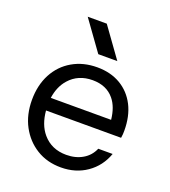

<svg xmlns="http://www.w3.org/2000/svg" viewBox="-128 -786 781 880"><g transform="rotate(20 262.5 -345.5)"><path d="M458.9 -379.8C441.4 -414.1 416.5 -440.9 384.2 -460C352 -479 314 -488.6 270.4 -488.6C224.9 -488.6 184.7 -478.4 149.6 -458.1C114.6 -437.9 87.4 -409.4 68 -372.9C48.7 -336.3 39 -294.1 39 -246.2C39 -198.3 48.8 -155.8 68.5 -119C88.2 -82.2 115.2 -53.1 149.6 -31.9C184 -10.6 223.7 -0.1 268.6 -0.1C316.5 -0.1 358.4 -12.5 394.4 -37.4C430.3 -62.3 456 -96.2 471.4 -139.3H401.3C390.9 -114.7 374.2 -95.8 351.5 -82.6C328.8 -69.3 302.4 -62.7 272.2 -62.7C224.3 -62.7 186 -79.5 157.5 -112.9C133.3 -141.2 120.1 -178 116.3 -222.2H482.4C483.7 -229 484.4 -235.1 484.7 -240.6C485 -246.1 485.2 -252 485.2 -258.2C485.2 -304.8 476.4 -345.4 458.9 -379.9ZM117.1 -283.9C122.3 -321.6 135.6 -352.8 157.5 -377.5C186 -409.7 223.7 -425.9 270.4 -425.9C315.9 -425.9 351.1 -410.7 375.9 -380.2C395.5 -356.3 407.1 -324 411.3 -283.9ZM346 -546.6 241.8 -691.4H148.9L253.1 -546.6Z"/></g></svg>

Font: Diatome Awesome Regular
Style: Regular
Weight: 400
Designer: 15.100.17
Foundry: 15.100.17
Version: Version 1.008;Fontself Maker 3.5.8